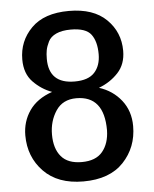

<svg xmlns="http://www.w3.org/2000/svg" viewBox="-52 -738 640 800"><g transform="rotate(-5 268.5 -337.5)"><path d="M40 -193Q40 -251 71.5 -296.5Q103 -342 167 -364Q123 -380 89 -415Q55 -450 55 -509Q55 -586 108.5 -640Q162 -694 266 -694Q368 -694 422.5 -640.5Q477 -587 477 -509Q477 -453 444 -417.5Q411 -382 363 -364Q420 -346 455.5 -301Q491 -256 491 -193Q491 -104 433 -42.5Q375 19 265 19Q158 19 99 -42Q40 -103 40 -193ZM151 -187Q151 -128 179 -95Q207 -62 265 -62Q324 -62 352 -96Q380 -130 381 -185Q381 -329 265 -329Q208 -329 179.5 -286Q151 -243 151 -187ZM157 -503Q157 -399 265 -399Q322 -399 348 -427.5Q374 -456 374 -504Q374 -557 352 -586.5Q330 -616 267 -616Q230 -616 206 -605Q182 -594 172.5 -574.5Q163 -555 160 -539.5Q157 -524 157 -503Z"/></g></svg>

Font: Coval
Style: Medium
Weight: 500
Foundry: Context Ltd
Version: Version 001.000